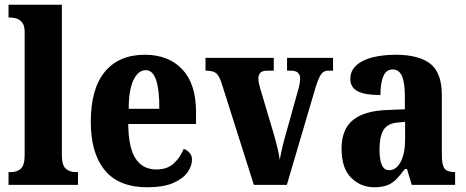

<svg xmlns="http://www.w3.org/2000/svg" viewBox="-20 -780 1965 810"><path d="M16 0V-54H27Q52 -54 68 -68.5Q84 -83 84 -126V-646Q84 -672 73.5 -685Q63 -698 49 -702Q35 -706 27 -706H16V-760H241V-126Q241 -83 257.5 -68.5Q274 -54 299 -54H309V0Z M601 10Q481 10 422 -62Q363 -134 363 -265Q363 -406 422.5 -477.5Q482 -549 591 -549Q691 -549 749 -487.5Q807 -426 807 -308V-257H521Q522 -157 552 -111Q582 -65 640 -65Q685 -65 712.5 -90Q740 -115 755 -152Q769 -147 779.5 -135.5Q790 -124 790 -107Q790 -80 771 -53Q752 -26 710.5 -8Q669 10 601 10ZM652 -321Q653 -398 639 -441Q625 -484 595 -484Q563 -484 543 -442Q523 -400 523 -321Z M913 -435Q903 -463 890 -472.5Q877 -482 847 -482V-536H1135V-482H1108Q1070 -482 1070 -450Q1070 -438 1072.5 -427Q1075 -416 1078 -406L1134 -218Q1143 -187 1150 -158.5Q1157 -130 1160 -106Q1164 -125 1169 -149Q1174 -173 1181 -197L1236 -394Q1241 -411 1243.5 -423.5Q1246 -436 1246 -451Q1246 -464 1237 -473Q1228 -482 1207 -482H1191V-536H1385V-482H1364Q1346 -482 1335 -467Q1324 -452 1311 -410L1190 0H1051Z M1559 10Q1502 10 1461.5 -30Q1421 -70 1421 -153Q1421 -235 1469.5 -274Q1518 -313 1616 -316L1688 -319V-374Q1688 -430 1676 -458.5Q1664 -487 1636 -487Q1610 -487 1597.5 -459Q1585 -431 1585 -379Q1520 -379 1489 -395Q1458 -411 1458 -447Q1458 -482 1484 -505Q1510 -528 1553.5 -538.5Q1597 -549 1649 -549Q1747 -549 1795.5 -511Q1844 -473 1844 -379V-125Q1844 -84 1855.5 -69Q1867 -54 1897 -54H1900V0H1717L1697 -67H1688Q1668 -40 1651 -23Q1634 -6 1612.5 2Q1591 10 1559 10ZM1621 -62Q1652 -62 1670.5 -97.5Q1689 -133 1689 -191V-266L1657 -263Q1614 -259 1597.5 -231Q1581 -203 1581 -149Q1581 -108 1590.5 -85Q1600 -62 1621 -62Z"/></svg>

Font: Noto Serif Lao Condensed ExtraBold
Style: Regular
Weight: 800
Width: 3
Designer: Monotype Design Team
Foundry: Monotype Imaging Inc.
Version: Version 2.003; ttfautohint (v1.8.4.7-5d5b)